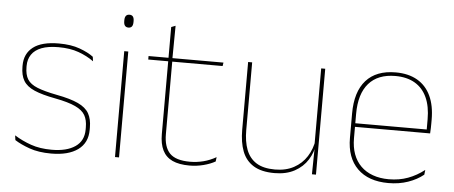

<svg xmlns="http://www.w3.org/2000/svg" viewBox="-47 -761 2076 877"><g transform="rotate(5 991.0 -322.5)"><path d="M212.5 9.5Q154 9.5 112.2 -5.5Q70.5 -20.5 44.5 -37.5L41.5 -59Q76.5 -37 117.8 -22.5Q159 -8 213.5 -8Q282 -8 321 -34.8Q360 -61.5 360 -113.5V-123.5Q360 -157 347.5 -179Q335 -201 302.5 -216.2Q270 -231.5 209.5 -243Q148 -254.5 112.5 -270Q77 -285.5 62.2 -310.5Q47.5 -335.5 47.5 -374.5V-379.5Q47.5 -434.5 86.8 -464.5Q126 -494.5 204.5 -494.5Q260.5 -494.5 300.2 -480Q340 -465.5 363.5 -447.5L366.5 -427Q336 -449 296.8 -463.2Q257.5 -477.5 204 -477.5Q157 -477.5 126.5 -465.8Q96 -454 81 -432Q66 -410 66 -379.5V-374.5Q66 -339.5 79.2 -318.2Q92.5 -297 125 -284Q157.5 -271 214 -260Q278 -248 313.8 -231.2Q349.5 -214.5 364 -188.8Q378.5 -163 378.5 -124.5V-113.5Q378.5 -54 334.8 -22.2Q291 9.5 212.5 9.5Z M504.5 0V-485.5H523V0ZM514 -594.5Q503.5 -594.5 498 -601.2Q492.5 -608 492.5 -622V-626.5Q492.5 -640 498 -646.8Q503.5 -653.5 514 -653.5Q524.5 -653.5 529.8 -646.8Q535 -640 535 -626.5V-622Q535 -608 529.8 -601.2Q524.5 -594.5 514 -594.5Z M847 9Q798.5 9 768 -5.2Q737.5 -19.5 723 -49Q708.5 -78.5 708.5 -123V-462.5H727V-124.5Q727 -65.5 754.5 -37Q782 -8.5 847.5 -8.5Q878.5 -8.5 908.8 -16.2Q939 -24 967 -40L964.5 -20Q941.5 -7 910.2 1Q879 9 847 9ZM617 -457V-473H960.5L958 -457ZM708.5 -468V-614L728 -621.5L726.5 -468Z M1091 -485.5V-175.5Q1091 -123 1105.2 -85.2Q1119.5 -47.5 1151.5 -27.2Q1183.5 -7 1237 -7Q1287 -7 1323.5 -26.8Q1360 -46.5 1382.2 -81.2Q1404.5 -116 1411 -160.5L1420 -141.5H1414.5Q1410 -101 1388.2 -66.5Q1366.5 -32 1328.2 -11.2Q1290 9.5 1236 9.5Q1176 9.5 1140 -12.8Q1104 -35 1088.2 -76.2Q1072.5 -117.5 1072.5 -174.5V-485.5ZM1426 -485.5V0H1407.5L1409.5 -127H1407.5V-485.5Z M1758.5 9.5Q1667 9.5 1616.5 -40.2Q1566 -90 1566 -180.5V-292.5Q1566 -392.5 1612.8 -444.8Q1659.5 -497 1748.5 -497Q1807 -497 1847.8 -473.5Q1888.5 -450 1909.5 -405.2Q1930.5 -360.5 1930.5 -296.5V-279.5Q1930.5 -268.5 1930.2 -257.5Q1930 -246.5 1929 -233H1912Q1912 -250.5 1912 -266.5Q1912 -282.5 1912 -296Q1912 -355.5 1893.2 -396.5Q1874.5 -437.5 1838 -459Q1801.5 -480.5 1748.5 -480.5Q1668.5 -480.5 1626.5 -432.5Q1584.5 -384.5 1584.5 -292.5V-243.5V-239.5V-181Q1584.5 -140 1596.2 -108Q1608 -76 1630.5 -53.8Q1653 -31.5 1685.5 -19.8Q1718 -8 1759 -8Q1806.5 -8 1846.5 -22.8Q1886.5 -37.5 1921.5 -65L1919 -43Q1889.5 -19 1848.5 -4.8Q1807.5 9.5 1758.5 9.5ZM1574.5 -233V-249.5H1922.5V-233Z"/></g></svg>

Font: Anek Odia Medium Thin
Style: Regular
Weight: 250
Version: Version 1.003